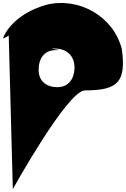

<svg xmlns="http://www.w3.org/2000/svg" viewBox="-63 -700 863 1317"><path d="M-43 -436C-6 -445 37 -493 56 -507C59 -505 -4 -487 -4 -487L25 597C25 597 400 -80 520 -80C745 -80 803 -137 773 -362C717 -587 479 -723 254 -667C59 -611 -23 -494 -43 -436ZM202 -221C202 -300 242 -356 318 -356C399 -356 237 -367 313 -367C394 -367 448 -317 448 -238C448 -158 406 -102 330 -102C258 -102 202 -141 202 -221Z"/></svg>

Font: Chaingun
Style: Regular
Weight: 400
Version: Version 0.91